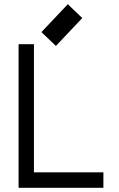

<svg xmlns="http://www.w3.org/2000/svg" viewBox="-20 -894 565 914"><path d="M246.1 -675.3 177.2 -741.2 302.7 -874 371.6 -808.1ZM141.6 -73.7H472.2V0H68.4V-683.6H141.6Z"/></svg>

Font: Anka/Coder Condensed
Style: Regular
Weight: 400
Width: 4
Monospace: yes
Version: Version 1.100